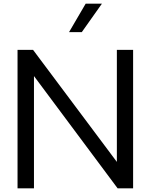

<svg xmlns="http://www.w3.org/2000/svg" viewBox="-20 -1020 816 1040"><path d="M423 -846H354L444 -1000H532ZM701 -750V0H617L164 -608V0H75V-750H159L613 -143V-750Z"/></svg>

Font: Oakes Grotesk
Style: Regular
Weight: 400
Designer: Samuel Oakes
Foundry: Samuel Oakes
Version: Version 1.000;PS 001.000;hotconv 1.0.88;makeotf.lib2.5.64775